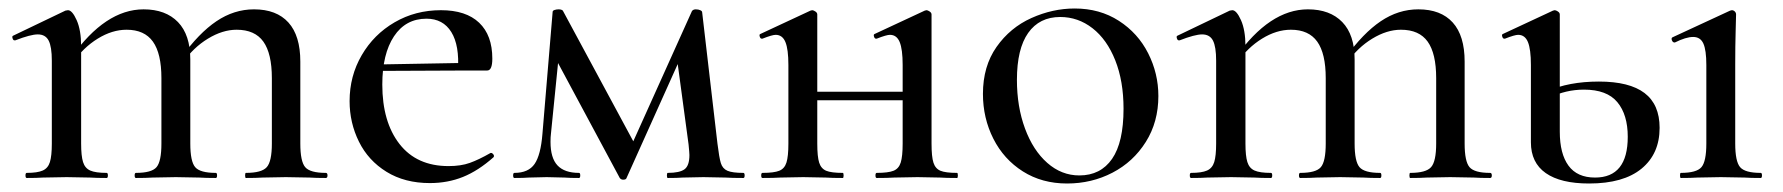

<svg xmlns="http://www.w3.org/2000/svg" viewBox="-20 -419 4197 452"><path d="M559 -12Q596 -12 608 -25.5Q620 -39 620 -81V-235Q620 -293 600 -321Q580 -349 537 -349Q504 -349 469.5 -328Q435 -307 411 -272L407 -284Q448 -341 489.5 -369Q531 -397 578 -397Q631 -397 659 -366Q687 -335 687 -274V-81Q687 -39 698.5 -25.5Q710 -12 747 -12Q751 -12 751 -6Q751 0 747 0Q723 0 709 -1L653 -2L598 -1Q583 0 559 0Q557 0 557 -6Q557 -12 559 -12ZM300 -12Q337 -12 348.5 -25.5Q360 -39 360 -81V-235Q360 -293 340 -321Q320 -349 278 -349Q244 -349 210 -328Q176 -307 152 -272L148 -284Q228 -397 318 -397Q370 -397 399 -367Q428 -337 428 -279V-81Q428 -39 439.5 -25.5Q451 -12 488 -12Q491 -12 491 -6Q491 0 488 0Q464 0 449 -1L394 -2L339 -1Q324 0 300 0Q297 0 297 -6Q297 -12 300 -12ZM43 -12Q68 -12 80.5 -17.5Q93 -23 97.5 -37.5Q102 -52 102 -81V-276Q102 -309 94.5 -323.5Q87 -338 69 -338Q52 -338 16 -324H14Q11 -324 9.5 -329Q8 -334 11 -335L134 -394L140 -395Q150 -395 160.5 -371.5Q171 -348 171 -310V-81Q171 -52 175.5 -37.5Q180 -23 192.5 -17.5Q205 -12 231 -12Q234 -12 234 -6Q234 0 231 0Q207 0 192 -1L137 -2L81 -1Q67 0 43 0Q40 0 40 -6Q40 -12 43 -12Z M803 -181Q803 -240 831.5 -289Q860 -338 909 -366.5Q958 -395 1018 -395Q1077 -395 1108 -365.5Q1139 -336 1139 -281Q1139 -253 1127 -253H1058Q1062 -312 1042.5 -343.5Q1023 -375 984 -375Q935 -375 907.5 -333.5Q880 -292 880 -220Q880 -132 920.5 -80Q961 -28 1036 -28Q1065 -28 1086 -35.5Q1107 -43 1135 -59H1136Q1139 -59 1141.5 -55.5Q1144 -52 1142 -49Q1106 -17 1070 -2.5Q1034 12 992 12Q933 12 890 -14.5Q847 -41 825 -85.5Q803 -130 803 -181ZM856 -267 1080 -271V-253L857 -252Z M1730 0Q1703 0 1688 -1L1636 -2L1587 -1Q1575 0 1552 0Q1550 0 1550 -6Q1550 -12 1552 -12Q1580 -12 1591.5 -20.5Q1603 -29 1603 -54Q1603 -59 1601 -79L1572 -294L1610 -345L1455 0Q1454 4 1447 4Q1442 4 1439 0L1286 -285L1299 -323L1277 -104Q1276 -97 1276 -85Q1276 -47 1292.5 -29.5Q1309 -12 1343 -12Q1346 -12 1346 -6Q1346 0 1343 0Q1321 0 1309 -1L1267 -2L1225 -1Q1213 0 1191 0Q1188 0 1188 -6Q1188 -12 1191 -12Q1224 -12 1238.5 -33Q1253 -54 1257 -104L1281 -391Q1281 -394 1285.5 -395.5Q1290 -397 1295 -397Q1302 -397 1305 -394L1477 -75L1459 -60L1609 -393Q1612 -397 1618 -397Q1624 -397 1628.5 -395Q1633 -393 1633 -390L1669 -81Q1673 -48 1677 -35Q1681 -22 1692.5 -17Q1704 -12 1730 -12Q1733 -12 1733 -6Q1733 0 1730 0Z M2044 -12Q2071 -12 2083.5 -17Q2096 -22 2100.5 -36.5Q2105 -51 2105 -81V-266Q2105 -303 2098 -320Q2091 -337 2075 -337Q2067 -337 2044 -328H2042Q2039 -328 2037.5 -333Q2036 -338 2039 -339L2157 -394L2161 -395Q2164 -395 2168.5 -392Q2173 -389 2173 -385V-81Q2173 -50 2177.5 -36Q2182 -22 2194 -17Q2206 -12 2233 -12Q2235 -12 2235 -6Q2235 0 2233 0Q2207 0 2193 -1L2140 -2L2085 -1Q2070 0 2044 0Q2041 0 2041 -6Q2041 -12 2044 -12ZM1775 -12Q1802 -12 1814.5 -17Q1827 -22 1831.5 -36.5Q1836 -51 1836 -81V-266Q1836 -303 1829 -320Q1822 -337 1806 -337Q1798 -337 1775 -328H1773Q1770 -328 1768.5 -333Q1767 -338 1770 -339L1888 -394L1892 -395Q1895 -395 1899.5 -392Q1904 -389 1904 -385V-81Q1904 -50 1908.5 -36Q1913 -22 1925 -17Q1937 -12 1964 -12Q1966 -12 1966 -6Q1966 0 1964 0Q1938 0 1924 -1L1871 -2L1817 -1Q1802 0 1775 0Q1772 0 1772 -6Q1772 -12 1775 -12ZM1868 -203H2137V-183H1868Z M2294 -198Q2294 -263 2326 -308.5Q2358 -354 2408 -376.5Q2458 -399 2510 -399Q2569 -399 2614 -370Q2659 -341 2683 -293.5Q2707 -246 2707 -193Q2707 -132 2677.5 -85Q2648 -38 2599 -12.5Q2550 13 2492 13Q2433 13 2388 -15.5Q2343 -44 2318.5 -92.5Q2294 -141 2294 -198ZM2625 -163Q2625 -228 2605.5 -277Q2586 -326 2552 -352.5Q2518 -379 2476 -379Q2427 -379 2400.5 -341.5Q2374 -304 2374 -231Q2374 -168 2393 -116.5Q2412 -65 2445.5 -35.5Q2479 -6 2521 -6Q2571 -6 2598 -45Q2625 -84 2625 -163Z M3300 -12Q3337 -12 3349 -25.5Q3361 -39 3361 -81V-235Q3361 -293 3341 -321Q3321 -349 3278 -349Q3245 -349 3210.5 -328Q3176 -307 3152 -272L3148 -284Q3189 -341 3230.5 -369Q3272 -397 3319 -397Q3372 -397 3400 -366Q3428 -335 3428 -274V-81Q3428 -39 3439.5 -25.5Q3451 -12 3488 -12Q3492 -12 3492 -6Q3492 0 3488 0Q3464 0 3450 -1L3394 -2L3339 -1Q3324 0 3300 0Q3298 0 3298 -6Q3298 -12 3300 -12ZM3041 -12Q3078 -12 3089.5 -25.5Q3101 -39 3101 -81V-235Q3101 -293 3081 -321Q3061 -349 3019 -349Q2985 -349 2951 -328Q2917 -307 2893 -272L2889 -284Q2969 -397 3059 -397Q3111 -397 3140 -367Q3169 -337 3169 -279V-81Q3169 -39 3180.5 -25.5Q3192 -12 3229 -12Q3232 -12 3232 -6Q3232 0 3229 0Q3205 0 3190 -1L3135 -2L3080 -1Q3065 0 3041 0Q3038 0 3038 -6Q3038 -12 3041 -12ZM2784 -12Q2809 -12 2821.5 -17.5Q2834 -23 2838.5 -37.5Q2843 -52 2843 -81V-276Q2843 -309 2835.5 -323.5Q2828 -338 2810 -338Q2793 -338 2757 -324H2755Q2752 -324 2750.5 -329Q2749 -334 2752 -335L2875 -394L2881 -395Q2891 -395 2901.5 -371.5Q2912 -348 2912 -310V-81Q2912 -52 2916.5 -37.5Q2921 -23 2933.5 -17.5Q2946 -12 2972 -12Q2975 -12 2975 -6Q2975 0 2972 0Q2948 0 2933 -1L2878 -2L2822 -1Q2808 0 2784 0Q2781 0 2781 -6Q2781 -12 2784 -12Z M3584 -84V-266Q3584 -303 3577 -320Q3570 -337 3554 -337Q3546 -337 3523 -328H3521Q3518 -328 3516.5 -333Q3515 -338 3518 -339L3636 -394L3640 -395Q3643 -395 3647.5 -392Q3652 -389 3652 -385V-109Q3652 -57 3672.5 -29Q3693 -1 3735 -1Q3812 -1 3812 -97Q3812 -149 3787.5 -178.5Q3763 -208 3709 -208Q3666 -208 3628 -189L3622 -204Q3673 -227 3744 -227Q3816 -227 3851.5 -200Q3887 -173 3887 -118Q3887 -57 3844.5 -22Q3802 13 3721 13Q3654 13 3619 -11.5Q3584 -36 3584 -84ZM3937 -12Q3974 -12 3985.5 -25.5Q3997 -39 3997 -81V-266Q3997 -301 3990 -316.5Q3983 -332 3966 -332Q3949 -332 3923 -319H3922Q3918 -319 3916 -324Q3914 -329 3917 -331L4053 -394L4057 -395Q4061 -395 4064 -392Q4067 -389 4067 -385Q4067 -378 4066 -345Q4065 -312 4065 -267V-81Q4065 -39 4076.5 -25.5Q4088 -12 4125 -12Q4128 -12 4128 -6Q4128 0 4125 0Q4101 0 4087 -1L4031 -2L3976 -1Q3961 0 3937 0Q3935 0 3935 -6Q3935 -12 3937 -12Z"/></svg>

Font: Cormorant Infant Medium
Style: Regular
Weight: 500
Designer: Christian Thalmann (Catharsis Fonts)
Foundry: Catharsis Fonts
Version: Version 4.000